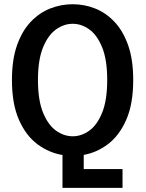

<svg xmlns="http://www.w3.org/2000/svg" viewBox="-20 -726 690 908"><path d="M275.5 162.5V7Q211.5 -3.5 157.2 -43.8Q103 -84 69.8 -159Q36.5 -234 36.5 -348Q36.5 -444 60.5 -512Q84.5 -580 125.5 -623Q166.5 -666 217.8 -686Q269 -706 324 -706Q378.5 -706 429.5 -686Q480.5 -666 521.2 -623Q562 -580 586 -512Q610 -444 610 -348Q610 -235 577.5 -160.5Q545 -86 491.8 -45.2Q438.5 -4.5 376 6.5V73.5H559.5V162.5ZM324 -81.5Q365.5 -81.5 402.8 -108.5Q440 -135.5 463.5 -194.2Q487 -253 487 -348Q487 -442.5 463.5 -501Q440 -559.5 402.8 -586.5Q365.5 -613.5 324 -613.5Q282 -613.5 244.5 -586.5Q207 -559.5 183.2 -501Q159.5 -442.5 159.5 -348Q159.5 -253 183.2 -194.2Q207 -135.5 244.5 -108.5Q282 -81.5 324 -81.5Z"/></svg>

Font: Trispace Medium
Style: Regular
Weight: 500
Designer: Tyler Finck
Foundry: Etcetera Type Company
Version: Version 1.210; ttfautohint (v1.8.3)